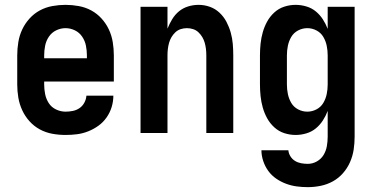

<svg xmlns="http://www.w3.org/2000/svg" viewBox="-20 -548 1540 791"><path d="M250 8Q222 8 195 3Q168 -2 144 -15Q120 -28 101.5 -48.5Q83 -69 71.5 -94Q60 -119 55.5 -146Q51 -173 51 -200V-320Q51 -347 55.5 -374.5Q60 -402 71.5 -426.5Q83 -451 101.5 -471.5Q120 -492 144 -505Q168 -518 195.5 -523Q223 -528 250 -528Q277 -528 304.5 -523Q332 -518 356 -505Q380 -492 398.5 -471.5Q417 -451 428.5 -426.5Q440 -402 444.5 -374.5Q449 -347 449 -320V-212H162V-200Q162 -180 166 -160Q170 -140 181 -123Q192 -106 211 -97Q230 -88 250 -88Q265 -88 280 -91Q295 -94 307.5 -102.5Q320 -111 327.5 -125Q335 -139 336 -154H447Q447 -130 440 -107Q433 -84 419 -64Q405 -44 385.5 -30Q366 -16 343.5 -7Q321 2 297.5 5Q274 8 250 8ZM162 -308H338V-320Q338 -340 334 -360Q330 -380 318.5 -397Q307 -414 288.5 -423Q270 -432 250 -432Q230 -432 211.5 -423Q193 -414 181.5 -397Q170 -380 166 -360Q162 -340 162 -320Z M559 0V-520H670V-430Q678 -450 689.5 -469Q701 -488 717.5 -501.5Q734 -515 755 -521.5Q776 -528 798 -528Q822 -528 844.5 -520Q867 -512 884.5 -495.5Q902 -479 913 -458Q924 -437 930.5 -414Q937 -391 939 -367.5Q941 -344 941 -320V0H830V-320Q830 -333 828.5 -346Q827 -359 823.5 -371.5Q820 -384 813.5 -395Q807 -406 797.5 -415Q788 -424 775.5 -428Q763 -432 750 -432Q737 -432 724.5 -428Q712 -424 702.5 -415Q693 -406 686.5 -395Q680 -384 676.5 -371.5Q673 -359 671.5 -346Q670 -333 670 -320V0Z M1248 223Q1225 223 1202.5 220Q1180 217 1158.5 209Q1137 201 1118 188Q1099 175 1085.5 156.5Q1072 138 1064.5 115.5Q1057 93 1057 71H1168Q1169 84 1176.5 96Q1184 108 1195.5 115Q1207 122 1220.5 124.5Q1234 127 1248 127Q1268 127 1285.5 117Q1303 107 1313 90.5Q1323 74 1326.5 54.5Q1330 35 1330 15V-91Q1322 -70 1310 -51.5Q1298 -33 1281 -19Q1264 -5 1242 1.5Q1220 8 1198 8Q1174 8 1151 0.5Q1128 -7 1110 -23.5Q1092 -40 1080.5 -61Q1069 -82 1062.5 -105Q1056 -128 1053.5 -152Q1051 -176 1051 -200V-320Q1051 -344 1053.5 -368Q1056 -392 1062.5 -415Q1069 -438 1080.5 -459Q1092 -480 1110 -496.5Q1128 -513 1151 -520.5Q1174 -528 1198 -528Q1220 -528 1242 -521.5Q1264 -515 1281 -501Q1298 -487 1310 -468.5Q1322 -450 1330 -429V-520H1441V15Q1441 42 1437 68.5Q1433 95 1422 120Q1411 145 1393 165.5Q1375 186 1351.5 199Q1328 212 1301.5 217.5Q1275 223 1248 223ZM1246 -88Q1266 -88 1284 -97.5Q1302 -107 1312 -124Q1322 -141 1326 -160.5Q1330 -180 1330 -200V-320Q1330 -340 1326 -359.5Q1322 -379 1312 -396Q1302 -413 1284 -422.5Q1266 -432 1246 -432Q1226 -432 1208 -422.5Q1190 -413 1180 -396Q1170 -379 1166 -359.5Q1162 -340 1162 -320V-200Q1162 -180 1166 -160.5Q1170 -141 1180 -124Q1190 -107 1208 -97.5Q1226 -88 1246 -88Z"/></svg>

Font: Iosevka
Style: Bold
Weight: 700
Monospace: yes
Designer: Belleve Invis
Foundry: Belleve Invis
Version: Version 32.5.0; ttfautohint (v1.8.4)